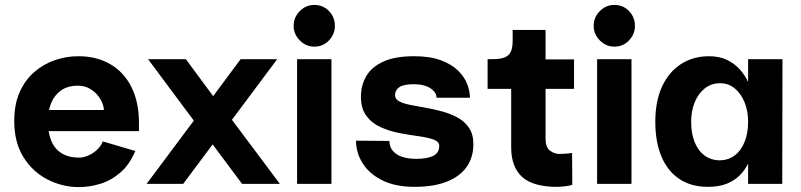

<svg xmlns="http://www.w3.org/2000/svg" viewBox="-20 -749 3261 782"><path d="M301 13Q234 13 173.5 -18Q113 -49 75.5 -109Q38 -169 38 -256Q38 -324 60 -373.5Q82 -423 119.5 -455.5Q157 -488 203.5 -504Q250 -520 299 -520Q374 -520 429.5 -487.5Q485 -455 515.5 -394Q546 -333 546 -248V-215H143L142 -301H403Q403 -314 396 -331Q389 -348 375.5 -363.5Q362 -379 342.5 -389.5Q323 -400 298 -400Q256 -400 229 -381Q202 -362 188.5 -329.5Q175 -297 175 -256Q175 -210 188.5 -176.5Q202 -143 230.5 -125Q259 -107 303 -107Q318 -107 337 -114.5Q356 -122 373 -137Q390 -152 399 -173L531 -134Q508 -79 470.5 -46.5Q433 -14 389 -0.5Q345 13 301 13Z M966 0 808 -212 799 -218 583 -508H737L881 -313L891 -306L1120 0ZM577 0 804 -304 813 -310 960 -508H1109L894 -220L885 -213L726 0Z M1260.2 -559Q1226 -559 1201 -584.4Q1176 -609.8 1176 -643.6Q1176 -679 1201.2 -704Q1226.4 -729 1260 -729Q1295.8 -729 1319.9 -704Q1344 -679 1344 -643.6Q1344 -609.8 1319.9 -584.4Q1295.9 -559 1260.2 -559ZM1190 0V-508H1330V0Z M1669 12Q1590 12 1537 -14.5Q1484 -41 1457 -84Q1430 -127 1430 -176L1566 -175Q1566 -151 1580 -134.5Q1594 -118 1618.5 -110Q1643 -102 1676 -102Q1719 -102 1744 -114Q1769 -126 1769 -155Q1769 -172 1746 -180.5Q1723 -189 1686.5 -194Q1650 -199 1609.5 -206.5Q1569 -214 1532.5 -230Q1496 -246 1473 -276Q1450 -306 1450 -355Q1450 -401 1471.5 -438.5Q1493 -476 1541 -498Q1589 -520 1666 -520Q1731 -520 1774.5 -504Q1818 -488 1844.5 -462.5Q1871 -437 1882.5 -407.5Q1894 -378 1894 -351H1758Q1758 -373 1733 -389.5Q1708 -406 1665 -406Q1624 -406 1606.5 -394Q1589 -382 1589 -361Q1589 -345 1606.5 -336Q1624 -327 1652 -321.5Q1680 -316 1714.5 -310Q1749 -304 1783 -294.5Q1817 -285 1845 -269.5Q1873 -254 1890.5 -228Q1908 -202 1908 -162Q1908 -108 1880.5 -69Q1853 -30 1799.5 -9Q1746 12 1669 12Z M2249 12Q2151 12 2106.5 -28.5Q2062 -69 2062 -149V-387H1966V-508H1985Q2017 -508 2035 -515Q2053 -522 2060.5 -538.5Q2068 -555 2068 -582V-627H2202V-507H2318V-387H2202V-184Q2202 -149 2220 -135.5Q2238 -122 2258 -122Q2268 -122 2283 -123Q2298 -124 2310 -126L2311 4Q2298 8 2279.5 10Q2261 12 2249 12Z M2482.2 -559Q2448 -559 2423 -584.4Q2398 -609.8 2398 -643.6Q2398 -679 2423.2 -704Q2448.4 -729 2482 -729Q2517.8 -729 2541.9 -704Q2566 -679 2566 -643.6Q2566 -609.8 2541.9 -584.4Q2517.9 -559 2482.2 -559ZM2412 0V-508H2552V0Z M2863 12Q2795 12 2747 -20Q2699 -52 2674 -111.5Q2649 -171 2649 -253Q2649 -337 2676.5 -396.5Q2704 -456 2753.5 -488Q2803 -520 2868 -520Q2910 -520 2941 -505Q2972 -490 2993 -466.5Q3014 -443 3027 -415V-508H3167L3166 0H3027V-83Q3014 -56 2992.5 -34.5Q2971 -13 2939.5 -0.5Q2908 12 2863 12ZM2913 -96Q2947 -97 2972.5 -116Q2998 -135 3012.5 -170.5Q3027 -206 3027 -253Q3027 -297 3012.5 -332.5Q2998 -368 2972.5 -389Q2947 -410 2913 -410Q2877 -410 2850.5 -389Q2824 -368 2809.5 -332.5Q2795 -297 2795 -253Q2795 -205 2809.5 -169.5Q2824 -134 2850.5 -115Q2877 -96 2913 -96Z"/></svg>

Font: Inclusive Sans
Style: Regular
Weight: 400
Designer: Olivia King
Foundry: Olivia King
Version: Version 2.004